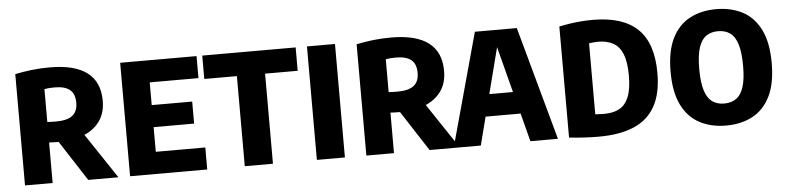

<svg xmlns="http://www.w3.org/2000/svg" viewBox="-41 -799 4113 1003"><g transform="rotate(-5 2016.0 -297.5)"><path d="M56.3 0V-583.7Q97.8 -592.4 142.8 -597.8Q187.9 -603.1 238.9 -603.1Q368.5 -603.1 433.9 -553.8Q499.3 -504.4 499.3 -406Q499.6 -342.2 468.5 -298.7Q437.3 -255.2 381.6 -233.1Q325.9 -211 252.5 -211Q238.6 -211 225.9 -211.4Q213.1 -211.8 201.2 -212.6V0ZM387.8 0 211.9 -271.6H364.7L546.1 0ZM247 -318.5Q305.5 -318.5 333.1 -340Q360.7 -361.5 360.7 -407.1Q360.7 -454 334.5 -475.3Q308.2 -496.7 255.1 -496.7Q239.6 -496.7 226.6 -495.7Q213.7 -494.7 201.2 -492.5V-320.1Q214.5 -319.3 224.3 -318.9Q234.1 -318.5 247 -318.5Z M607.3 0V-595H1007.8V-479.5H752.2V-115.5H1011.8V0ZM712.1 -244.8V-360.3H964.5V-244.8Z M1208.7 0V-472.4H1037.7V-595H1527.5V-472.4H1356.5V0Z M1586.8 0V-595H1733.8V0Z M1846.3 0V-583.7Q1887.8 -592.4 1932.8 -597.8Q1977.9 -603.1 2028.9 -603.1Q2158.5 -603.1 2223.9 -553.8Q2289.3 -504.4 2289.3 -406Q2289.6 -342.2 2258.5 -298.7Q2227.3 -255.2 2171.6 -233.1Q2115.9 -211 2042.5 -211Q2028.6 -211 2015.9 -211.4Q2003.1 -211.8 1991.2 -212.6V0ZM2177.8 0 2001.9 -271.6H2154.7L2336.1 0ZM2037 -318.5Q2095.5 -318.5 2123.1 -340Q2150.7 -361.5 2150.7 -407.1Q2150.7 -454 2124.5 -475.3Q2098.2 -496.7 2045.1 -496.7Q2029.6 -496.7 2016.6 -495.7Q2003.7 -494.7 1991.2 -492.5V-320.1Q2004.5 -319.3 2014.3 -318.9Q2024.1 -318.5 2037 -318.5Z M2304.1 0 2467.4 -595H2687.2L2850.9 0H2706.5L2568.7 -532.2H2582.9L2446.5 0ZM2410 -148.3 2437.3 -263.9H2716L2744 -148.3Z M3064.7 7.5Q3027.2 7.5 2987.4 5.2Q2947.5 2.9 2909.3 -1.3V-583.7Q2936.6 -589.5 2965.6 -593.9Q2994.6 -598.4 3024.9 -600.7Q3055.1 -603.1 3086.5 -603.1Q3243 -603.1 3320.8 -528.7Q3398.5 -454.4 3398.5 -297Q3398.5 -191.8 3361.8 -124.5Q3325 -57.1 3250.8 -24.8Q3176.6 7.5 3064.7 7.5ZM3104.5 -108.7Q3150.5 -108.7 3182.7 -126Q3214.9 -143.3 3231.8 -184.5Q3248.8 -225.6 3248.8 -297Q3248.8 -369 3231.7 -410.4Q3214.7 -451.8 3182.2 -469.3Q3149.7 -486.9 3104 -486.9Q3092.2 -486.9 3080.2 -485.7Q3068.2 -484.6 3056.3 -482.7V-110.6Q3071.7 -109.4 3083.4 -109.1Q3095 -108.7 3104.5 -108.7Z M3732.7 7.7Q3654.5 7.7 3594.7 -23.7Q3534.9 -55.2 3501.2 -122.4Q3467.6 -189.7 3467.6 -297Q3467.6 -404.8 3501.2 -472.3Q3534.9 -539.8 3594.7 -571.3Q3654.5 -602.7 3732.7 -602.7Q3811.1 -602.7 3870.9 -571.3Q3930.7 -539.8 3964.3 -472.3Q3997.9 -404.8 3997.9 -297Q3997.9 -189.7 3964.3 -122.4Q3930.7 -55.2 3870.9 -23.7Q3811.1 7.7 3732.7 7.7ZM3732.7 -107.8Q3769.4 -107.8 3795.2 -125.5Q3820.9 -143.1 3834.3 -184.1Q3847.7 -225 3847.7 -294.6Q3847.7 -367.1 3834.3 -409.3Q3820.9 -451.5 3795.2 -469.3Q3769.4 -487.2 3732.7 -487.2Q3696.2 -487.2 3670.5 -469.5Q3644.8 -451.9 3631.4 -410.9Q3618 -370 3618 -300.4Q3618 -227.9 3631.4 -185.9Q3644.8 -143.9 3670.5 -125.8Q3696.2 -107.8 3732.7 -107.8Z"/></g></svg>

Font: Encode Sans SC Condensed Thin
Style: Regular
Weight: 100
Width: 3
Designer: Multiple Designers
Foundry: Impallari Type
Version: Version 3.002